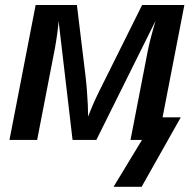

<svg xmlns="http://www.w3.org/2000/svg" viewBox="-20 -548 762 752"><path d="M688 -88.4 534.7 183.6H424.8L536.1 0H491.2L558.1 -345.2Q562 -366.2 569.8 -396.5Q577.6 -426.8 589.4 -466.8L357.4 0H264.2L209.5 -465.8Q208 -445.8 204.6 -419.4Q201.2 -393.1 195.3 -359.9Q182.6 -295.4 165.3 -205.3Q147.9 -115.2 125.5 0H17.1L119.6 -528.3H281.2L314.9 -251Q318.4 -221.2 320.6 -191.4Q322.8 -161.6 324 -135.7Q325.2 -109.9 325.2 -91.3Q341.8 -136.2 368.2 -189.9L536.6 -528.3H702.1L616.7 -88.4Z"/></svg>

Font: Arimo SemiBold
Style: Italic
Weight: 600
Italic angle: -12°
Version: Version 1.33